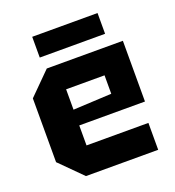

<svg xmlns="http://www.w3.org/2000/svg" viewBox="-133 -835 855 939"><g transform="rotate(-20 295.0 -365.0)"><path d="M40 -114V-446L154 -560H550V-244H208V-140H530V0H154ZM208 -326 408 -336V-432H208ZM140 -622V-730H480V-622Z"/></g></svg>

Font: Tektur
Style: Bold
Weight: 700
Designer: Adam Jagosz
Foundry: Adam Jagosz
Version: Version 1.005;gftools[0.9.30]